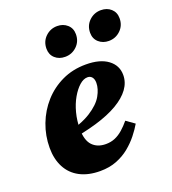

<svg xmlns="http://www.w3.org/2000/svg" viewBox="-139 -855 871 975"><g transform="rotate(-20 296.5 -367.5)"><path d="M236 16Q172 16 126.5 -8Q81 -32 57.5 -77Q34 -122 34 -182Q34 -248 57 -308.5Q80 -369 122 -416Q164 -463 222 -490.5Q280 -518 351 -518Q427 -518 469.5 -486.5Q512 -455 512 -403Q512 -363 487 -328.5Q462 -294 413.5 -265.5Q365 -237 294 -216Q223 -195 130 -180L129 -218Q225 -241 277 -274Q329 -307 349.5 -343.5Q370 -380 370 -412Q370 -432 361 -443Q352 -454 337 -454Q315 -454 293 -434.5Q271 -415 252 -382Q233 -349 222 -307Q211 -265 211 -220Q211 -159 237.5 -131Q264 -103 310 -103Q337 -103 359.5 -112.5Q382 -122 402.5 -140Q423 -158 442 -181L487 -149Q472 -123 449 -94Q426 -65 395.5 -40Q365 -15 325.5 0.5Q286 16 236 16ZM267 -590Q234 -590 212.5 -609.5Q191 -629 191 -661Q191 -700 217.5 -725.5Q244 -751 281 -751Q313 -751 335 -731.5Q357 -712 357 -680Q357 -641 330.5 -615.5Q304 -590 267 -590ZM503 -590Q471 -590 449 -609.5Q427 -629 427 -661Q427 -700 453.5 -725.5Q480 -751 517 -751Q550 -751 571.5 -731.5Q593 -712 593 -680Q593 -641 566.5 -615.5Q540 -590 503 -590Z"/></g></svg>

Font: Source Serif 4 Black
Style: Italic
Weight: 900
Italic angle: -12°
Designer: Frank Grießhammer
Foundry: Adobe Systems Incorporated
Version: Version 4.004;hotconv 1.0.116;makeotfexe 2.5.65601